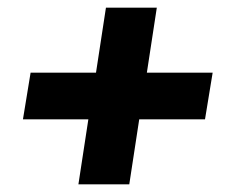

<svg xmlns="http://www.w3.org/2000/svg" viewBox="-20 -601 616 502"><path d="M185 -119 211 -289H40L60 -411H231L257 -581H390L364 -411H536L516 -289H344L318 -119Z"/></svg>

Font: MuseoModerno SemiBold
Style: Italic
Weight: 600
Italic angle: -9°
Designer: Pablo Cosgaya, Héctor Gatti, Marcela Romero, and the Authors of The MuseoModerno Project.
Foundry: Omnibus-Type Team
Version: Version 1.003